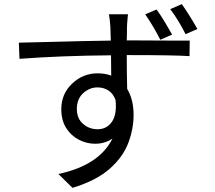

<svg xmlns="http://www.w3.org/2000/svg" viewBox="-20 -847 1040 927"><path d="M933 -707 876 -682Q843 -748 802 -803L858 -827Q897 -771 933 -707ZM811 -680 754 -655Q721 -720 681 -778L736 -801Q755 -775 775 -742Q795 -709 811 -680ZM451 -223Q495 -223 520 -258.5Q545 -294 538 -364Q526 -396 503 -410.5Q480 -425 451 -425Q412 -425 381.5 -397Q351 -369 351 -321Q351 -275 381 -249Q411 -223 451 -223ZM592 -652H606Q718 -652 813 -651Q869 -651 896 -651L895 -576Q823 -581 605 -581H592Q592 -496 594 -418Q625 -366 625 -292Q625 -225 599.5 -157Q574 -89 509.5 -32Q445 25 330 60L262 -7Q459 -49 523 -178Q487 -153 439 -153Q398 -153 360.5 -172.5Q323 -192 299.5 -229Q276 -266 276 -320Q276 -394 328.5 -443.5Q381 -493 451 -493Q487 -493 517 -482L516 -580Q274 -578 74 -563L71 -641Q141 -642 236 -645Q378 -649 515 -651Q514 -669 514 -684Q514 -704 513 -716Q512 -732 510 -750Q508 -768 506 -778H598Q597 -772 596 -759.5Q595 -747 594 -734.5Q593 -722 593 -716Q593 -706 593 -693Q592 -674 592 -652Z"/></svg>

Font: Noto Sans CJK KR Regular (TTF)
Style: Regular
Weight: 400
Designer: Ryoko NISHIZUKA 西塚涼子 (kana & ideographs); Paul D. Hunt (Latin, Greek & Cyrillic); Wenlong ZHANG 张文龙 (bopomofo); Sandoll 
Foundry: Adobe Systems Incorporated
Version: Version 1.004;PS 1.004;hotconv 1.0.82;makeotf.lib2.5.63406